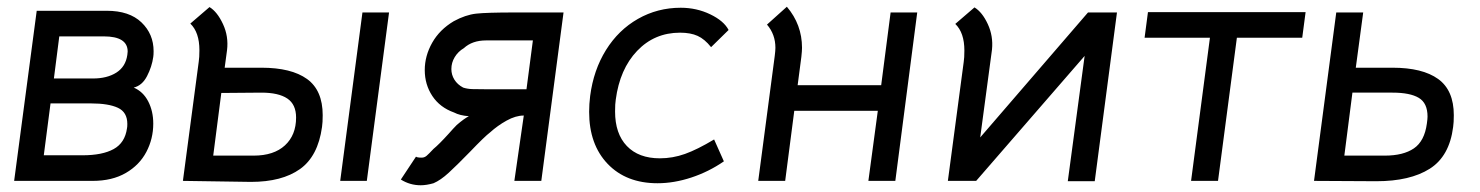

<svg xmlns="http://www.w3.org/2000/svg" viewBox="-20 -537 4395 570"><path d="M297 -505Q364 -505 400 -470.5Q436 -436 436 -385Q436 -374 435 -368Q431 -339 416.5 -311Q402 -283 377 -277Q405 -265 420 -236Q435 -207 435 -170Q435 -125 414.5 -86Q394 -47 353.5 -23.5Q313 0 255 0H22L89 -505ZM358 -374 359 -384Q359 -429 288 -429H156L140 -304H256Q298 -304 325.5 -321.5Q353 -339 358 -374ZM357 -156Q358 -160 358 -169Q358 -204 330 -217Q302 -230 250 -230H130L110 -76H225Q284 -76 317.5 -94.5Q351 -113 357 -156Z M572 -388Q572 -441 545 -467L602 -516Q625 -502 642 -465.5Q659 -429 654 -388L647 -336H756Q845 -336 891.5 -302.5Q938 -269 938 -195Q938 -173 936 -160Q924 -73 870.5 -35Q817 3 725 3L523 0L570 -354Q572 -366 572 -388ZM1135 -500 1069 0H990L1056 -500ZM859 -188Q859 -227 833 -244.5Q807 -262 756 -262L637 -261L613 -75H733Q793 -75 826 -105.5Q859 -136 859 -188Z M1170 -4 1215 -72Q1218 -69 1232 -69Q1240 -69 1246.5 -74.5Q1253 -80 1267 -95Q1283 -108 1312 -140Q1326 -156 1336 -166Q1358 -185 1372 -192Q1345 -194 1328 -203Q1286 -218 1263.5 -252Q1241 -286 1241 -329Q1241 -371 1263 -410Q1285 -449 1327 -474Q1362 -493 1393.5 -496.5Q1425 -500 1508 -500H1653L1587 0H1507L1535 -194Q1511 -194 1484 -179Q1457 -164 1435 -144Q1419 -132 1375 -86Q1336 -46 1312 -24Q1288 -2 1267 7Q1246 13 1229 13Q1197 13 1170 -4ZM1424 -272H1543L1562 -417H1423Q1382 -417 1357 -394Q1340 -384 1330 -367.5Q1320 -351 1320 -332Q1320 -315 1329 -300.5Q1338 -286 1355 -277Q1367 -273 1382 -272.5Q1397 -272 1424 -272Z M1729 -205Q1729 -228 1732 -252Q1742 -329 1779 -388.5Q1816 -448 1874 -481Q1932 -514 2001 -514Q2048 -514 2088.5 -494.5Q2129 -475 2143 -448L2091 -397Q2072 -421 2051 -430.5Q2030 -440 1999 -440Q1923 -440 1871.5 -386Q1820 -332 1808 -241Q1806 -229 1806 -206Q1806 -140 1841 -103.5Q1876 -67 1939 -67Q1977 -67 2013.5 -80Q2050 -93 2100 -123L2129 -58Q2084 -27 2032.5 -10Q1981 7 1932 7Q1839 7 1784 -50.5Q1729 -108 1729 -205Z M2638 0H2558L2586 -208H2338L2311 0H2231L2280 -371Q2282 -387 2282 -395Q2282 -435 2257 -464L2316 -517Q2361 -464 2361 -395Q2361 -386 2359 -368L2348 -284H2596L2624 -500H2703Z M3296 -500 3230 1H3150L3200 -371L2878 0H2794L2841 -353Q2843 -365 2843 -387Q2843 -440 2816 -466L2873 -515Q2896 -501 2912.5 -465.5Q2929 -430 2925 -390L2890 -129L3210 -500Z M3572 -425H3378L3388 -501H3856L3846 -425H3652L3596 0H3516Z M4027 -500 4005 -336H4114Q4203 -336 4249.5 -302.5Q4296 -269 4296 -195Q4296 -173 4294 -160Q4283 -73 4224.5 -36Q4166 1 4066 1L3881 0L3947 -500ZM4216 -170Q4218 -184 4218 -191Q4218 -231 4192 -246.5Q4166 -262 4114 -262H3995L3971 -75H4091Q4146 -75 4177.5 -96.5Q4209 -118 4216 -170Z"/></svg>

Font: Bellota Text
Style: Bold Italic
Weight: 700
Italic angle: -7.5°
Designer: Kemie Guaida
Foundry: Kemie Guaida
Version: Version 4.001